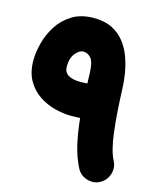

<svg xmlns="http://www.w3.org/2000/svg" viewBox="-113 -748 745 911"><g transform="rotate(15 259.5 -292.5)"><path d="M234.9 -668.9Q288.6 -668.9 325.9 -649.9Q363.3 -630.9 387.5 -599.1Q411.6 -567.4 425 -529.1Q438.5 -490.7 444.6 -451.9Q450.7 -413.1 451.7 -379.9Q456.1 -256.3 466.8 -169.4Q477.5 -82.5 500 -39.1Q516.1 -8.8 505.6 24.7Q495.1 58.1 464.8 74.2Q434.6 90.3 401.1 79.8Q367.7 69.3 352.1 39.1Q327.1 -9.8 314 -67.1Q300.8 -124.5 293.9 -193.8Q284.7 -193.4 273.7 -192.9Q262.7 -192.4 251 -192.4Q212.4 -192.4 169.9 -203.1Q127.4 -213.9 91.1 -238Q54.7 -262.2 31.7 -302.5Q8.8 -342.8 8.8 -401.9Q8.8 -440.4 20.8 -486.3Q32.7 -532.2 59.3 -574Q85.9 -615.7 129.2 -642.3Q172.4 -668.9 234.9 -668.9ZM169.4 -413.6Q169.4 -359.4 251 -359.4Q258.8 -359.4 268.1 -359.9Q277.3 -360.4 284.7 -360.8Q284.2 -373 283.9 -385.5Q283.7 -397.9 283.2 -410.6Q281.2 -465.8 265.4 -483.9Q249.5 -502 228.5 -502Q207.5 -502 188.5 -478.3Q169.4 -454.6 169.4 -413.6Z"/></g></svg>

Font: Mikhak Black
Style: Regular
Weight: 900
Designer: Amin Abedi
Version: Version 3.3